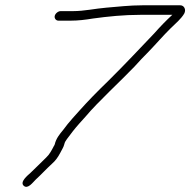

<svg xmlns="http://www.w3.org/2000/svg" viewBox="-20 -652 719 725"><path d="M200.5 -574H247.5C275.2 -574 303 -577.4 330.4 -582C387.8 -589.9 448 -596 509.6 -596H630.6C607.4 -574.5 585.9 -552.6 562.4 -526C501 -461.9 457.6 -414.7 390.3 -348C343.1 -302.2 313.5 -271.7 278.8 -233L254.6 -206C240.2 -189.6 230.1 -177.3 218.2 -161C205.5 -145.7 191.8 -129.1 186.7 -107C186.2 -105 185 -102.7 183.1 -100C174.8 -84 166.9 -68.7 154.2 -57C135.6 -39 113.2 -16.3 94.8 1C84.8 10 53.6 35 69.6 49.5C85.3 63.8 104.8 35.6 115 26C134.4 8.4 156.2 -15.4 175.6 -33C189.6 -45.2 198.7 -58.1 207.1 -74C212.2 -84.7 220.1 -95.8 222.7 -107C224.6 -115.3 227.6 -119.8 232.8 -127C247.8 -147.4 262.8 -166.9 279.9 -186L304.2 -213C347.4 -265 437.7 -348 487.3 -400C505.3 -420 522.9 -438.7 540.3 -456C570.2 -486.8 595.9 -517.2 623.7 -544.5C642.2 -562.7 664.4 -580.9 675.8 -601C683.7 -616 675.1 -632 660.9 -632H517.4C469.9 -632 424.8 -626.6 380.8 -623C339.9 -619.7 298.3 -610 255.8 -610H208.8C199.6 -610 188.8 -601.2 186.7 -592C184.5 -582.8 191.3 -574 200.5 -574Z"/></svg>

Font: HoneyBee
Style: LitIt
Weight: 300
Foundry: Cannot Into Space Fonts
Version: Version 0.89